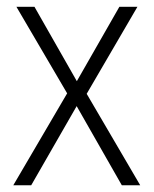

<svg xmlns="http://www.w3.org/2000/svg" viewBox="-20 -551 457 571"><path d="M179.7 -273.4 28.8 -530.8H82.5L208.5 -309.6L335 -530.8H388.7L237.8 -272L397 0H342.3L208 -235.4L72.8 0H19.5Z"/></svg>

Font: Open Sans SemiCondensed Light
Style: Regular
Weight: 300
Width: 4
Designer: Monotype Design Team
Foundry: Monotype Imaging Inc.
Version: Version 3.000